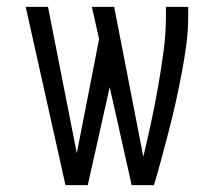

<svg xmlns="http://www.w3.org/2000/svg" viewBox="-20 -540 640 560"><path d="M171 0 55 -520H120L204 -93L269 -426L248 -520H313L398 -83Q410 -133 421 -184Q432 -235 441 -286.5Q450 -338 457 -390Q464 -442 464 -494V-520H529V-494Q529 -452 523.5 -410Q518 -368 510 -326.5Q502 -285 493 -244Q484 -203 473.5 -162.5Q463 -122 452 -81Q441 -40 429 0H364L300 -286L236 0Z"/></svg>

Font: Iosevka Custom Light Extended
Style: Regular
Weight: 300
Width: 7
Monospace: yes
Designer: Belleve Invis
Foundry: Belleve Invis
Version: Version 11.2.4; ttfautohint (v1.8.4)